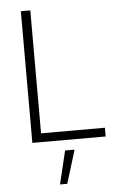

<svg xmlns="http://www.w3.org/2000/svg" viewBox="-62 -750 651 1027"><g transform="rotate(-5 264.0 -236.5)"><path d="M89.8 -707H140.6V-46.9H483.4V0H89.8ZM260.7 55.7H311.5L256.8 234.4H217.8Z"/></g></svg>

Font: Pretendard JP ExtraLight
Style: Regular
Weight: 200
Designer: Base glyphs from Inter by Rasmus Andersson; Hangeul glyphs from Noto Sans CJK(Source Han Sans) by Jang Soo-young and Kan
Foundry: Kil Hyung-jin
Version: Version 1.309